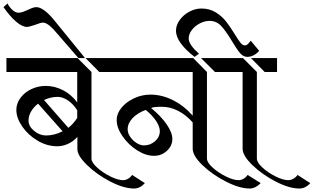

<svg xmlns="http://www.w3.org/2000/svg" viewBox="-51 -1023 1804 1104"><path d="M782 30Q754 61 720 61Q661 61 583.5 21Q506 -19 450 -73.5Q394 -128 394 -165V-236Q371 -210 340.5 -196Q310 -182 278 -182Q219 -182 164.5 -214.5Q110 -247 76.5 -296Q43 -345 43 -391Q43 -428 66.5 -460Q90 -492 129 -510.5Q168 -529 212 -529Q264 -529 312 -504Q360 -479 393 -434V-609H-14V-689H395L475 -609V-111Q475 -89 507.5 -59.5Q540 -30 583.5 -8.5Q627 13 657 13Q671 13 685 5Q699 -3 709 -17ZM520 -609 441 -689H591V-609ZM393 -389Q371 -424 340.5 -445Q310 -466 281 -466Q241 -466 202 -448L342 -288Q372 -312 393 -345ZM309 -268 168 -427Q143 -408 128 -382.5Q113 -357 113 -330Q113 -297 145 -270.5Q177 -244 214 -244Q261 -244 309 -268Z M54 -950Q68 -950 80.5 -954.5Q93 -959 111 -967Q141 -982 158 -982Q178 -982 204 -963Q230 -944 258 -910L438 -689H400L283 -824Q227 -893 197 -893Q183 -893 150 -880Q114 -868 105 -868Q77 -868 41.5 -898.5Q6 -929 -31 -982L-8 -1003Q5 -979 22 -964.5Q39 -950 54 -950Z M564 -689H1060L1139 -609V-111Q1139 -89 1171.5 -59.5Q1204 -30 1247.5 -8.5Q1291 13 1321 13Q1335 13 1349 5Q1363 -3 1373 -17L1448 30Q1417 61 1384 61Q1327 61 1249 21.5Q1171 -18 1114 -72.5Q1057 -127 1057 -168V-319Q1019 -362 973.5 -385.5Q928 -409 880 -409Q829 -409 818 -402Q876 -354 908 -307Q940 -260 940 -224Q940 -184 908.5 -155.5Q877 -127 835 -127Q787 -127 737 -159Q687 -191 653.5 -239.5Q620 -288 620 -333Q620 -370 647.5 -403.5Q675 -437 720 -458Q765 -479 814 -479Q880 -479 943.5 -447Q1007 -415 1057 -358V-609H564ZM1105 -689H1255V-609H1185ZM868 -269Q868 -295 846.5 -327.5Q825 -360 787 -391Q740 -374 711.5 -344Q683 -314 683 -279Q683 -258 697.5 -236.5Q712 -215 734 -201Q756 -187 777 -187Q813 -187 840.5 -211Q868 -235 868 -269Z M1107 -974Q1154 -974 1189.5 -952Q1225 -930 1248.5 -900Q1272 -870 1299 -826Q1320 -792 1332 -777Q1344 -762 1357 -762Q1366 -762 1373 -768.5Q1380 -775 1391 -789L1439 -731Q1425 -714 1407 -705Q1389 -696 1371 -696Q1348 -696 1329.5 -717.5Q1311 -739 1283 -786Q1249 -843 1221.5 -873Q1194 -903 1154 -903Q1126 -903 1098 -888.5Q1070 -874 1052 -850.5Q1034 -827 1034 -801Q1034 -767 1093 -714L1068 -696Q1018 -734 989.5 -772.5Q961 -811 961 -847Q961 -878 982 -907.5Q1003 -937 1037 -955.5Q1071 -974 1107 -974ZM1228 -689H1346L1426 -609V-111Q1426 -89 1458 -59.5Q1490 -30 1533.5 -8.5Q1577 13 1607 13Q1621 13 1635.5 5Q1650 -3 1660 -17L1733 30Q1705 61 1670 61Q1612 61 1534.5 21Q1457 -19 1400.5 -73.5Q1344 -128 1344 -168V-609H1228ZM1392 -689H1542V-609H1471Z"/></svg>

Font: Amita
Style: Regular
Weight: 400
Designer: Eduardo Rodriguez Tunni, Modular Infotech, Brian J. Bonislawsky
Foundry: Eduardo Rodriguez Tunni, Modular Infotech, Brian J. Bonislawsky
Version: Version 1.004